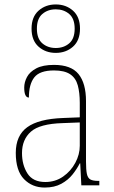

<svg xmlns="http://www.w3.org/2000/svg" viewBox="-20 -834 514 864"><path d="M181 10Q125 10 88 -28Q51 -66 51 -146Q51 -224 102.5 -261.5Q154 -299 264 -303L339 -306V-371Q339 -417 330 -450Q321 -483 295.5 -500Q270 -517 223 -517Q159 -517 134.5 -486Q110 -455 110 -395Q89 -395 89 -440Q89 -464 101.5 -487.5Q114 -511 143.5 -526.5Q173 -542 223 -542Q300 -542 333.5 -500.5Q367 -459 367 -379V-107Q367 -70 371 -51.5Q375 -33 386.5 -26.5Q398 -20 422 -20H427V0H346L341 -99H339Q327 -75 307 -49.5Q287 -24 256 -7Q225 10 181 10ZM184 -15Q229 -15 264 -39.5Q299 -64 319 -101.5Q339 -139 339 -178V-283L262 -280Q159 -277 119 -241.5Q79 -206 79 -145Q79 -92 103.5 -53.5Q128 -15 184 -15ZM231 -596Q185 -596 153.5 -624Q122 -652 122 -705Q122 -758 153.5 -786Q185 -814 231 -814Q277 -814 308.5 -786Q340 -758 340 -705Q340 -652 308.5 -624Q277 -596 231 -596ZM231 -618Q267 -618 291.5 -639Q316 -660 316 -705Q316 -750 291.5 -771Q267 -792 231 -792Q195 -792 170.5 -771Q146 -750 146 -705Q146 -660 170.5 -639Q195 -618 231 -618Z"/></svg>

Font: Noto Serif Hebrew SemiCondensed Thin
Style: Regular
Weight: 100
Width: 4
Designer: Monotype Design Team
Foundry: Monotype Imaging Inc.
Version: Version 2.004; ttfautohint (v1.8.4.7-5d5b)